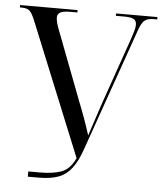

<svg xmlns="http://www.w3.org/2000/svg" viewBox="-52 -759 681 805"><g transform="rotate(5 289.0 -357.0)"><path d="M95 0V-22H142Q200 -22 235 -35Q270 -48 292 -95L65 -652Q53 -682 42.5 -693Q32 -704 8 -704H0V-714H242V-704H214Q182 -704 170 -697Q158 -690 158 -676Q158 -667 161 -654.5Q164 -642 170 -627L281 -336Q297 -296 309 -262.5Q321 -229 332 -194Q343 -229 355 -264Q367 -299 379 -336L476 -614Q482 -631 486.5 -647Q491 -663 491 -674Q491 -691 479 -697.5Q467 -704 439 -704H404V-714H578V-704H562Q536 -704 523.5 -692.5Q511 -681 500 -648L320 -136Q302 -84 279.5 -54.5Q257 -25 224.5 -12.5Q192 0 142 0Z"/></g></svg>

Font: Noto Serif Display Condensed
Style: Regular
Weight: 400
Width: 3
Designer: Monotype Design Team
Foundry: Monotype Imaging Inc.
Version: Version 2.009